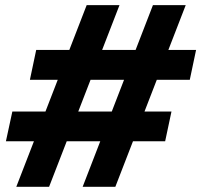

<svg xmlns="http://www.w3.org/2000/svg" viewBox="-20 -723 779 743"><path d="M299.8 0 571.8 -703.1H698.7L426.3 0ZM2.9 -176.3 27.8 -291.5H643.6L619.1 -176.3ZM43 0 315.4 -703.1H442.4L169.9 0ZM95.7 -414.1 120.1 -529.8H738.8L714.4 -414.1Z"/></svg>

Font: Schibsted Grotesk
Style: Bold Italic
Weight: 700
Italic angle: -12°
Designer: Bakken & Baeck AS, Henrik Kongsvoll
Foundry: Schibsted ASA
Version: Version 1.100;gftools[0.9.25]